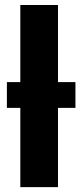

<svg xmlns="http://www.w3.org/2000/svg" viewBox="-20 -769 341 789"><path d="M290 -431.6V-325.7H218.3V0H63.5V-325.7H8.3V-431.6H63.5V-748.5H218.3V-431.6Z"/></svg>

Font: Lato-ExtraBold
Style: Regular
Weight: 500
Designer: Lukasz Dziedzic with Adam Twardoch and Botio Nikoltchev
Foundry: tyPoland Lukasz Dziedzic
Version: ""